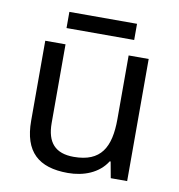

<svg xmlns="http://www.w3.org/2000/svg" viewBox="-78 -749 774 830"><g transform="rotate(10 309.0 -333.5)"><path d="M457 -677H160V-606H457ZM533 -536H445V-257C445 -132 406 -63 287 -63C206 -63 168 -105 168 -191V-536H79V-185C79 -49 145 10 274 10C343 10 409 -15 444 -71H448L461 0H533Z"/></g></svg>

Font: Noto Sans Inscriptional Parthian
Style: Regular
Weight: 400
Designer: Monotype Design Team
Foundry: Monotype Imaging Inc.
Version: Version 2.003